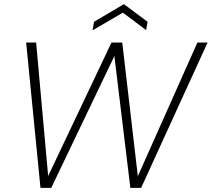

<svg xmlns="http://www.w3.org/2000/svg" viewBox="-20 -905 1020 925"><path d="M175 0 106 -700H154L212 -57L517 -700H569L644 -56L931 -700H980L660 0H608L531 -635L227 0ZM426 -759 433 -800 577 -885 691 -800 684 -760 572 -844Z"/></svg>

Font: DM Sans 9pt ExtraLight
Style: Italic
Weight: 250
Italic angle: -10°
Version: Version 4.004;gftools[0.9.30]